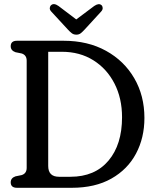

<svg xmlns="http://www.w3.org/2000/svg" viewBox="-20 -894 739 914"><path d="M31 -26Q31 -46.5 53.5 -54.5L83 -60.5Q107 -68 107 -95V-605Q107 -632 83 -639.5L53.5 -645.5Q31 -653.5 31 -674Q31 -700 61 -700H282.5Q398 -700 484.5 -652.2Q571 -604.5 619.2 -521.5Q667.5 -438.5 667.5 -332.5Q667.5 -238 627.5 -162.8Q587.5 -87.5 510.2 -43.8Q433 0 321.5 0H61Q31 0 31 -26ZM315.5 -52.5Q431.5 -52.5 496.2 -129Q561 -205.5 561 -336Q561 -426 525 -496.2Q489 -566.5 424.5 -607Q360 -647.5 274.5 -647.5H209.5V-104Q209.5 -52.5 261 -52.5ZM383.5 -754Q373 -742.5 364.5 -735.8Q356 -729 343.5 -729Q330.5 -729 321.8 -735.8Q313 -742.5 302.5 -754L224.5 -838.5Q216 -847.5 217 -856.2Q218 -865 223.5 -869.5Q236.5 -881 258.5 -865.5L343 -801.5L428.5 -865.5Q450.5 -880.5 463 -869.5Q468 -865.5 468.8 -856.5Q469.5 -847.5 461 -838.5Z"/></svg>

Font: Fraunces 144pt SuperSoft
Style: Regular
Weight: 400
Version: Version 1.000;[b76b70a41]